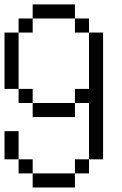

<svg xmlns="http://www.w3.org/2000/svg" viewBox="-20 -832 540 852"><path d="M125 -62.5H312.5V0H125V-62.5H62.5V-125H125ZM312.5 -125H375V-62.5H312.5ZM0 -250H62.5V-125H0ZM375 -375H312.5V-437.5H375V-687.5H437.5V-125H375ZM125 -375H312.5V-312.5H125V-375H62.5V-437.5H125ZM0 -687.5H62.5V-437.5H0ZM62.5 -750H125V-687.5H62.5ZM312.5 -750H375V-687.5H312.5V-750H125V-812.5H312.5Z"/></svg>

Font: HE실루아
Style: regular
Weight: 500
Monospace: yes
Designer: Taeyun An (WindowsTiger)
Version: v1